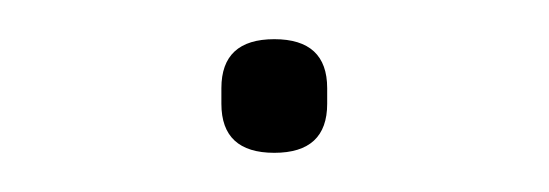

<svg xmlns="http://www.w3.org/2000/svg" viewBox="-20 -73 280 98"><path d="M120 5Q93 5 93 -20V-28Q93 -53 120 -53Q147 -53 147 -28V-20Q147 5 120 5Z"/></svg>

Font: IBM Plex Sans KR Thin
Style: Regular
Weight: 100
Designer: Mike Abbink; Paul van der Laan; Pieter van Rosmalen; Wujin Sim; Chorong Kim; Dohee Lee;
Foundry: Sandoll Inc.
Version: Version 1.001